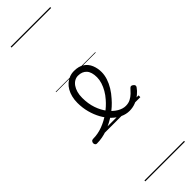

<svg xmlns="http://www.w3.org/2000/svg" viewBox="-559 -1016 1522 1522"><g transform="rotate(-45 202.0 -255.0)"><path d="M307 17Q269 17 232.5 0Q196 -17 164.5 -48Q133 -79 109.5 -121.5Q86 -164 72.5 -214.5Q59 -265 59 -321Q59 -355 66.5 -385.5Q74 -416 88 -440.5Q102 -465 122 -482.5Q142 -500 166.5 -509.5Q191 -519 219 -519Q272 -519 305 -496.5Q338 -474 353 -437Q368 -400 368 -358Q368 -324 356.5 -288.5Q345 -253 324 -218.5Q303 -184 274 -152Q233 -104 178 -66Q123 -28 62.5 -5.5Q2 17 -60 17Q-69 17 -74 9.5Q-79 2 -78.5 -7Q-78 -16 -72 -23.5Q-66 -31 -54 -31Q0 -31 53 -51Q106 -71 153.5 -105Q201 -139 236 -180Q260 -207 277 -236.5Q294 -266 303.5 -296Q313 -326 313 -354Q313 -413 287 -441.5Q261 -470 215 -470Q194 -470 175.5 -459.5Q157 -449 143 -429Q129 -409 121.5 -382Q114 -355 114 -322Q114 -256 132.5 -202.5Q151 -149 181 -111Q211 -73 246 -52.5Q281 -32 314 -32Q344 -32 367 -44Q390 -56 408 -73.5Q426 -91 439 -106Q447 -115 455 -114.5Q463 -114 472 -107Q480 -101 482.5 -93.5Q485 -86 479 -77Q463 -53 437 -31.5Q411 -10 378 3.5Q345 17 307 17ZM0 490H444V500H0ZM0 -20H444V0H0ZM0 -505H444V-500H0ZM0 -1010H444V-1000H0Z"/></g></svg>

Font: Playwrite ES Deco Guides
Style: Regular
Weight: 400
Designer: Veronika Burian, José Scaglione
Foundry: TypeTogether
Version: Version 1.003